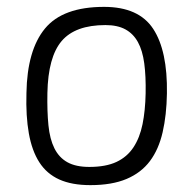

<svg xmlns="http://www.w3.org/2000/svg" viewBox="-20 -529 567 559"><path d="M283 -509Q384 -509 426 -445Q468 -381 466 -257Q465 -194 453.5 -144Q442 -94 416.5 -60Q391 -26 348.5 -8Q306 10 243 10Q189 10 152.5 -6.5Q116 -23 94.5 -56.5Q73 -90 64 -140.5Q55 -191 57 -258Q59 -383 111 -446Q163 -509 283 -509ZM240 -43Q288 -43 319 -57.5Q350 -72 368.5 -100Q387 -128 395 -167.5Q403 -207 404 -257Q405 -307 400 -344.5Q395 -382 381.5 -406.5Q368 -431 345 -443.5Q322 -456 287 -456Q199 -456 159.5 -409.5Q120 -363 118 -258Q117 -205 121 -164.5Q125 -124 138.5 -97Q152 -70 176.5 -56.5Q201 -43 240 -43Z"/></svg>

Font: Panefresco 250wt
Style: Regular
Weight: 300
Version: Version 1.000